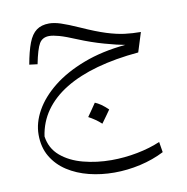

<svg xmlns="http://www.w3.org/2000/svg" viewBox="-83 -480 886 909"><g transform="rotate(-10 360.5 -25.5)"><path d="M85.9 -224.6 125 -219.7Q139.2 -291 154.3 -316.4Q169.4 -341.8 202.1 -341.8Q220.2 -341.8 249.8 -333.5Q279.3 -325.2 331.5 -303.2Q391.6 -278.3 452.6 -261.2Q513.7 -244.1 549.8 -237.8Q436 -227.1 347.2 -193.1Q258.3 -159.2 197 -110.4Q135.7 -61.5 103.8 -4.4Q71.8 52.7 71.8 110.4Q71.8 170.9 98.4 215.8Q125 260.7 170.7 290.3Q216.3 319.8 274.2 334.2Q332 348.6 395 348.6Q457.5 348.6 520.3 334.5Q583 320.3 636.2 293L627.9 242.7Q578.1 264.2 516.1 276.1Q454.1 288.1 391.6 288.1Q320.8 288.1 256.6 271.2Q192.4 254.4 149.4 217.8Q106.4 181.2 98.1 122.6Q107.9 54.7 146.2 0.7Q184.6 -53.2 249.3 -92.8Q314 -132.3 403.3 -157.2Q492.7 -182.1 604 -191.9L633.3 -285.2Q594.2 -285.2 555.9 -290Q517.6 -294.9 470.2 -309.8Q422.9 -324.7 355.5 -355Q298.3 -380.4 267.1 -390.4Q235.8 -400.4 211.9 -400.4Q174.8 -400.4 150.9 -382.8Q127 -365.2 112.1 -326.4Q97.2 -287.6 85.9 -224.6ZM360.3 6.6Q349.3 22.9 339 37.8Q328.7 52.8 317.7 68.2Q333.5 76.5 349.1 87.3Q364.7 98 378.3 110.8Q389.8 95.4 400.5 80.2Q411.3 65.1 421.8 50.1Q403.8 32.6 388.7 22.2Q373.5 11.9 360.3 6.6Z"/></g></svg>

Font: Pinar-VF-FD
Style: Regular
Weight: 300
Designer: Amin Abedi
Version: Version 3.0